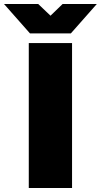

<svg xmlns="http://www.w3.org/2000/svg" viewBox="-92 -934 501 954"><path d="M51 0H266V-720H51ZM-72 -914 57 -768H260L389 -914H219L159 -856L98 -914Z"/></svg>

Font: Aspekta 950
Style: Regular
Weight: 950
Designer: Ivo Dolenc
Version: Version 2.000